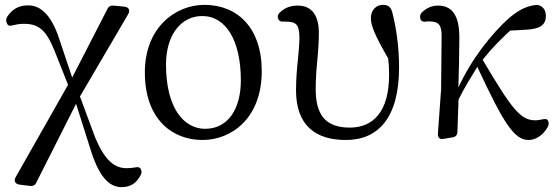

<svg xmlns="http://www.w3.org/2000/svg" viewBox="-20 -555 2298 790"><path d="M43 195C47 201 53 204 63 205L104 210C115 211 124 208 129 197L293 -128L351 55C385 168 427 215 480 215C518 215 542 198 559 165C564 155 563 147 559 140C555 133 548 131 536 134C525 136 513 137 501 137C450 137 411 104 372 12L309 -158L507 -496C512 -505 513 -512 509 -519C505 -525 498 -527 488 -528L447 -532C436 -533 427 -529 422 -518L277 -236L223 -397C191 -493 148 -533 95 -533C58 -533 29 -517 9 -485C4 -475 4 -467 9 -458C13 -449 21 -447 33 -451C45 -454 60 -457 78 -457C137 -457 169 -434 204 -347L260 -206L45 173C40 182 39 190 43 195Z M813 21C932 21 1057 -68 1057 -262C1057 -442 956 -535 821 -535C702 -535 576 -442 576 -257C576 -63 690 21 813 21ZM663 -290C663 -407 722 -489 812 -489C911 -489 971 -386 971 -224C971 -111 921 -25 824 -25C738 -25 663 -108 663 -290Z M1403 21C1536 21 1622 -70 1622 -278C1622 -363 1610 -445 1593 -508C1590 -517 1587 -523 1579 -529C1572 -534 1564 -535 1554 -535C1529 -535 1506 -514 1506 -481C1506 -448 1524 -407 1577 -315C1580 -292 1581 -270 1581 -248C1581 -97 1517 -30 1419 -30C1319 -30 1279 -83 1279 -188C1279 -233 1282 -271 1286 -310C1289 -345 1292 -381 1292 -419C1292 -489 1265 -532 1205 -532C1173 -532 1150 -522 1130 -502C1122 -494 1121 -486 1125 -477C1129 -468 1136 -465 1148 -466C1151 -466 1154 -466 1157 -466C1201 -466 1212 -451 1212 -398C1212 -374 1209 -345 1206 -312C1202 -274 1198 -230 1198 -184C1198 -38 1279 21 1403 21Z M1787 13C1791 17 1797 18 1807 16L1843 10C1855 8 1861 1 1862 -11C1863 -40 1864 -69 1865 -99C1865 -107 1866 -115 1866 -123C1866 -131 1866 -138 1867 -146C1895 -202 1914 -231 1944 -280C2054 -43 2097 21 2155 21C2183 21 2214 3 2234 -33C2239 -43 2238 -51 2235 -58C2232 -66 2224 -66 2212 -64C2203 -62 2193 -60 2182 -60C2121 -60 2085 -108 1966 -309C2002 -355 2040 -393 2079 -429L2148 -433C2198 -436 2226 -450 2226 -489C2226 -512 2216 -524 2205 -530C2197 -535 2190 -535 2181 -534C2151 -530 2119 -518 2076 -482C2003 -417 1921 -314 1866 -195C1868 -263 1870 -334 1870 -397C1871 -495 1838 -532 1782 -532C1754 -532 1732 -520 1715 -503C1708 -495 1707 -487 1710 -477C1713 -467 1721 -465 1733 -466C1737 -467 1741 -467 1745 -467C1786 -467 1798 -452 1797 -402L1795 -189L1782 -8C1781 3 1783 9 1787 13Z"/></svg>

Font: 寒蝉锦书宋 Text
Style: Regular
Weight: 400
Designer: 寒蝉锦书宋{Warren} 思源宋体{Ryoko NISHIZUKA 西塚涼子 (kana & ideographs); Frank Grießhammer (Latin, Greek & Cyrillic); Wenlong ZHANG 
Foundry: Adobe & ChillType
Version: Version 2.000;Glyphs 3.1.1 (3135)